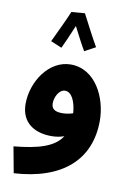

<svg xmlns="http://www.w3.org/2000/svg" viewBox="-101 -769 716 1060"><g transform="rotate(10 257.5 -239.0)"><path d="M212 -702C195 -660 143 -551 130 -524L192 -498C200 -513 228 -578 250 -630C272 -587 304 -525 319 -501L380 -534C355 -576 308 -668 287 -708ZM53 230C323 214 471 82 471 -138C471 -264 400 -416 260 -416C138 -416 51 -284 51 -159C51 -52 129 -8 221 -8C248 -8 272 -12 293 -20C252 45 162 71 26 84ZM198 -188C198 -222 220 -268 254 -268C291 -268 314 -218 319 -153C298 -146 277 -143 258 -143C216 -143 198 -158 198 -188Z"/></g></svg>

Font: Noto Sans Arabic ExtBd
Style: Regular
Weight: 800
Designer: Monotype Design Team, Nadine Chahine, Nizar Qandah and Khaled Hosny
Foundry: Monotype Imaging Inc.
Version: Version 2.012